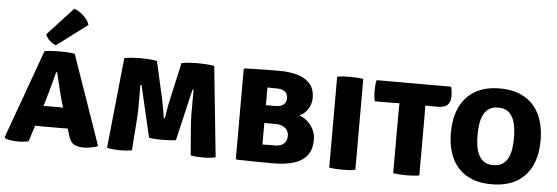

<svg xmlns="http://www.w3.org/2000/svg" viewBox="-52 -984 3366 1160"><g transform="rotate(5 1631.0 -404.0)"><path d="M199 -551Q225 -555 249.2 -556Q273.5 -557 293.5 -557Q312 -557 333.5 -556Q355 -555 382 -551L571 -7.5Q553.5 0.5 526.5 4.8Q499.5 9 483 9Q455.5 9 430 -1.5Q404.5 -12 391.5 -57L330 -254Q322.5 -280 314.8 -311Q307 -342 299.8 -372.8Q292.5 -403.5 286 -430H280Q269.5 -392 256.8 -343Q244 -294 232 -254.5L150.5 0Q136 3.5 119 5.2Q102 7 83.5 7Q63.5 7 43.2 4Q23 1 10 -4.5L4.5 -13ZM212 -96.5Q205 -96.5 198.5 -96.8Q192 -97 185.2 -97.2Q178.5 -97.5 171.5 -97.5H101L150 -220H211Q217.5 -220 224.2 -220.2Q231 -220.5 237.8 -220.8Q244.5 -221 251.5 -221H314Q321 -221 327 -220.8Q333 -220.5 339 -220.2Q345 -220 352 -220H417.5L461 -97.5H388Q380.5 -97.5 374 -97.2Q367.5 -97 361 -96.8Q354.5 -96.5 347.5 -96.5ZM355.5 -821.5Q383 -813 411.8 -787.2Q440.5 -761.5 449.5 -731.5L264.5 -592.5Q245 -598.5 226.5 -615Q208 -631.5 200 -653Z M682.5 -551Q706.5 -555.5 735 -557.2Q763.5 -559 783 -559Q801.5 -559 831 -557.2Q860.5 -555.5 880.5 -551L929.5 -334Q932.5 -321 936.2 -301.8Q940 -282.5 944 -259Q948 -235.5 952 -210H958.5Q962.5 -235.5 966.2 -258.8Q970 -282 973.8 -301.2Q977.5 -320.5 981 -334L1029.5 -551Q1053 -555.5 1081 -557.2Q1109 -559 1127.5 -559Q1147 -559 1176 -557.2Q1205 -555.5 1228 -551L1284.5 -2Q1252 6 1206 6Q1188.5 6 1168.8 4.5Q1149 3 1133.5 0L1119 -177Q1116.5 -211 1116 -251.5Q1115.5 -292 1116 -330.8Q1116.5 -369.5 1116 -398H1110L1036.5 -84.5Q1019.5 -81.5 995 -80.2Q970.5 -79 954.5 -79Q938 -79 913.8 -80.2Q889.5 -81.5 873.5 -84.5L800.5 -398H793.5Q793.5 -369 793.8 -330.5Q794 -292 793.5 -251.5Q793 -211 790 -176L777 0Q761 3 742.2 4.5Q723.5 6 706 6Q683.5 6 662.5 3.8Q641.5 1.5 626 -2Z M1412.5 -552Q1438.5 -553 1475.2 -554Q1512 -555 1551 -555.5Q1590 -556 1622.5 -556Q1684 -556 1732.8 -542Q1781.5 -528 1809.5 -495.8Q1837.5 -463.5 1837.5 -409.5Q1837.5 -380.5 1824 -353.5Q1810.5 -326.5 1785.8 -309Q1761 -291.5 1728.5 -291.5V-304Q1766 -304 1797.2 -283.5Q1828.5 -263 1847.5 -230.2Q1866.5 -197.5 1866.5 -161Q1866.5 -97 1836.8 -61.2Q1807 -25.5 1754.8 -10.8Q1702.5 4 1635.5 4Q1584 4 1528.5 3.2Q1473 2.5 1412.5 1L1407 -4V-546ZM1559.5 -103.5Q1579.5 -104.5 1598.5 -104.5Q1617.5 -104.5 1633 -104.5Q1663 -104.5 1679.2 -114.2Q1695.5 -124 1701.8 -138.8Q1708 -153.5 1708 -168Q1708 -184 1700.2 -199Q1692.5 -214 1674.5 -224Q1656.5 -234 1625 -234H1495.5V-342H1614.5Q1641 -342 1656.2 -349.8Q1671.5 -357.5 1677.5 -369.8Q1683.5 -382 1683.5 -395.5Q1683.5 -408.5 1677.5 -420.8Q1671.5 -433 1656.5 -440.8Q1641.5 -448.5 1615.5 -448.5Q1606 -448.5 1590 -448.5Q1574 -448.5 1559.5 -449.5Z M1973.5 -551Q1992.5 -555 2016.5 -556Q2040.5 -557 2054.5 -557Q2069.5 -557 2090.8 -556Q2112 -555 2132 -551V0Q2112 3.5 2090.8 4.8Q2069.5 6 2054.5 6Q2040.5 6 2016.5 4.8Q1992.5 3.5 1973.5 0Z M2212.5 -423Q2208.5 -441 2207.5 -456.8Q2206.5 -472.5 2206.5 -485.5Q2206.5 -498.5 2207.5 -516.2Q2208.5 -534 2212.5 -551H2665Q2668.5 -537.5 2670.2 -520.5Q2672 -503.5 2672 -493Q2672 -459 2654 -441Q2636 -423 2594 -423H2573.5Q2563 -423 2545.8 -423.5Q2528.5 -424 2519 -424H2362.5Q2352 -424 2333.8 -423.5Q2315.5 -423 2305 -423ZM2361.5 -363.5Q2361.5 -379.5 2362 -393.2Q2362.5 -407 2362.5 -424V-486H2519V-424Q2519 -407 2519.5 -393.2Q2520 -379.5 2520 -363.5V0Q2506 3 2481.5 4.5Q2457 6 2440.5 6Q2425 6 2401.5 4.5Q2378 3 2361.5 0Z M2849 -274.5Q2849 -246 2852.8 -215.8Q2856.5 -185.5 2867.8 -159.5Q2879 -133.5 2901 -117.2Q2923 -101 2959.5 -101Q2996 -101 3018 -117.2Q3040 -133.5 3051.2 -159.5Q3062.5 -185.5 3066.2 -215.8Q3070 -246 3070 -274.5Q3070 -303.5 3066.2 -334.2Q3062.5 -365 3051.2 -391.2Q3040 -417.5 3018 -433.8Q2996 -450 2959.5 -450Q2923 -450 2901 -433.8Q2879 -417.5 2867.8 -391.2Q2856.5 -365 2852.8 -334.2Q2849 -303.5 2849 -274.5ZM2687.5 -274.5Q2687.5 -364 2718.2 -429.2Q2749 -494.5 2809.5 -530.2Q2870 -566 2959 -566Q3049 -566 3109.5 -530.5Q3170 -495 3200.8 -429.8Q3231.5 -364.5 3231.5 -274.5Q3231.5 -184.5 3200.8 -119.8Q3170 -55 3109.2 -20Q3048.5 15 2959 15Q2869 15 2808.5 -20.2Q2748 -55.5 2717.8 -120.5Q2687.5 -185.5 2687.5 -274.5Z"/></g></svg>

Font: Signika SC
Style: Regular
Weight: 300
Designer: Anna Giedryś
Foundry: Anna Giedryś
Version: Version 2.000